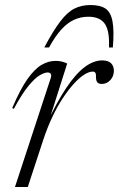

<svg xmlns="http://www.w3.org/2000/svg" viewBox="-20 -743 472 763"><path d="M182 -434Q185 -444.5 181.5 -449.8Q178 -455 169.5 -455Q157.5 -455 138.2 -444Q119 -433 93.2 -401.8Q67.5 -370.5 35 -310.5L28.5 -313.5Q60.5 -388.5 89.2 -429Q118 -469.5 145.2 -485.2Q172.5 -501 200 -501Q210 -501 218 -499.8Q226 -498.5 233 -496.2Q240 -494 247 -490.5L169 -245H162.5Q205 -336.5 243 -393.2Q281 -450 316.5 -476.5Q352 -503 386 -503Q410 -503 421.2 -491.8Q432.5 -480.5 432.5 -462.5Q432.5 -447 425.8 -435Q419 -423 408.2 -416.2Q397.5 -409.5 384.5 -409.5Q371.5 -409.5 366.5 -416.2Q361.5 -423 361.5 -436Q362 -449 358.8 -453.8Q355.5 -458.5 349 -458.5Q333.5 -458.5 314 -446Q294.5 -433.5 272.8 -409.5Q251 -385.5 229 -352Q207 -318.5 187.2 -276.5Q167.5 -234.5 151.5 -186L90.5 0H39.5ZM331 -676.5Q301 -676.5 274.5 -664.5Q248 -652.5 223.5 -625.5Q199 -598.5 175 -554.5H156Q192 -622 220 -658.5Q248 -695 276 -709Q304 -723 339.5 -723Q378 -723 399 -709Q420 -695 427 -658.5Q434 -622 428.5 -554.5H413Q416 -620.5 396.5 -648.5Q377 -676.5 331 -676.5Z"/></svg>

Font: Newsreader 60pt Light
Style: Italic
Weight: 300
Italic angle: -17°
Designer: Hugues Gentile
Foundry: Production Type
Version: Version 1.003